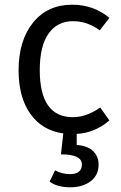

<svg xmlns="http://www.w3.org/2000/svg" viewBox="-20 -558 515 816"><path d="M445 -46Q383 7 306 11V58Q354 62 376.5 85Q399 108 399 141Q399 187 365 212.5Q331 238 279 238Q223 238 191 214L214 166Q244 182 277 182Q328 182 328 141Q328 98 239 98L249 9Q160 -3 109.5 -73.5Q59 -144 59 -259Q59 -386 120.5 -462Q182 -538 287 -538Q378 -538 445 -482L404 -429Q351 -468 290 -468Q224 -468 186.5 -415.5Q149 -363 149 -260Q149 -60 290 -60Q347 -60 406 -101Z"/></svg>

Font: FiraGO Book
Style: Regular
Weight: 350
Designer: bBox Type
Foundry: bBox Type GmbH
Version: Version 1.001;PS 001.001;hotconv 1.0.88;makeotf.lib2.5.64775